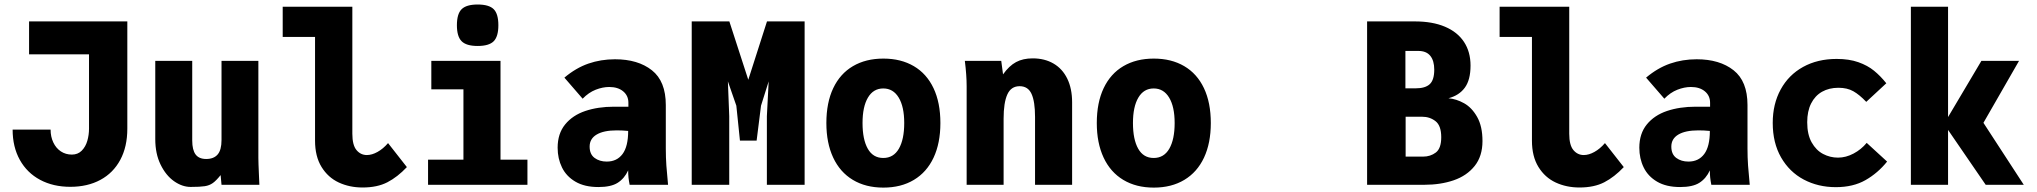

<svg xmlns="http://www.w3.org/2000/svg" viewBox="-20 -820 9040 852"><path d="M36 -245H204.5Q204.5 -213.5 216.5 -188Q228.5 -162.5 250 -148.2Q271.5 -134 299 -134Q325.5 -134 342.8 -151.5Q360 -169 367.5 -195.2Q375 -221.5 375 -249V-579H109V-725H545V-249Q545 -169 513.8 -110.8Q482.5 -52.5 425.5 -21.8Q368.5 9 292 9Q216 9 158 -22Q100 -53 68 -110.5Q36 -168 36 -245Z M669 -202.5V-550H833V-196.5Q833 -154.5 848 -134.5Q863 -114.5 895 -114.5Q928.5 -114.5 945.8 -134.5Q963 -154.5 963 -198.5V-550H1126.5V-119Q1126.5 -99 1129 -45Q1130 -28 1131 0H963L959 -43Q939.5 -18.5 924.5 -7.8Q909.5 3 888.8 6.2Q868 9.5 826 9.5Q788.5 9.5 752.2 -16Q716 -41.5 692.5 -89.8Q669 -138 669 -202.5Z M1378 -195.5V-656H1234.5V-790H1543.5V-226.5Q1543.5 -176 1562 -154Q1580.5 -132 1608 -132Q1630.5 -132 1655.2 -145.8Q1680 -159.5 1702 -185L1785.5 -78.5Q1744 -34.5 1699 -11.2Q1654 12 1589 12Q1531 12 1483.2 -10.2Q1435.5 -32.5 1406.8 -79.2Q1378 -126 1378 -195.5Z M1894 -550H2201V-111.5H2320.5V0H1879.5V-111.5H2036.5V-423.5H1894ZM2007.5 -708Q2007.5 -758.5 2028.5 -779.2Q2049.5 -800 2099.5 -800Q2150 -800 2170.8 -779.2Q2191.5 -758.5 2191.5 -708Q2191.5 -658 2170.8 -637Q2150 -616 2099.5 -616Q2049.5 -616 2028.5 -637Q2007.5 -658 2007.5 -708Z M2454.5 -164.5Q2454.5 -227 2487.8 -267.8Q2521 -308.5 2577.2 -327.5Q2633.5 -346.5 2704.5 -346.5H2768.5V-364Q2768.5 -395.5 2745.2 -414.8Q2722 -434 2683.5 -434Q2654.5 -434 2623.2 -421.8Q2592 -409.5 2565.5 -382L2484.5 -475.5Q2535.5 -518.5 2591 -537.8Q2646.5 -557 2709 -557Q2811 -557 2872.8 -508.2Q2934.5 -459.5 2934.5 -354V-161Q2934.5 -121 2937 -85.5Q2939.5 -50 2944.5 0H2774Q2770.5 -18 2769 -31.8Q2767.5 -45.5 2767.5 -64Q2751 -28 2721.2 -9Q2691.5 10 2635.5 10Q2574 10 2533.5 -13.8Q2493 -37.5 2473.8 -77Q2454.5 -116.5 2454.5 -164.5ZM2767.5 -239Q2742.5 -241.5 2717 -241.5Q2659 -241.5 2627.8 -223Q2596.5 -204.5 2596.5 -169.5Q2596.5 -135.5 2618.5 -119.2Q2640.5 -103 2672.5 -103Q2717.5 -103 2742.5 -136.5Q2767.5 -170 2767.5 -239Z M3049.5 -725H3216.5L3300.5 -466L3383.5 -725H3550.5V0H3383V-304.5L3391 -459L3357 -351L3337.5 -196H3263.5L3247.5 -351L3210 -459L3216 -304.5V0H3049.5Z M3647 -274Q3647 -364.5 3677.5 -428.8Q3708 -493 3765 -526.5Q3822 -560 3900 -560Q3978 -560 4035 -526.5Q4092 -493 4122.5 -428.8Q4153 -364.5 4153 -274Q4153 -185 4122.8 -120.5Q4092.5 -56 4035.5 -21.8Q3978.5 12.5 3900 12.5Q3821.5 12.5 3764.5 -21.8Q3707.5 -56 3677.2 -120.8Q3647 -185.5 3647 -274ZM3992.5 -274Q3992.5 -346.5 3968 -387Q3943.5 -427.5 3899.5 -427.5Q3855.5 -427.5 3831.5 -387Q3807.5 -346.5 3807.5 -274Q3807.5 -201 3830.8 -160Q3854 -119 3899.5 -119Q3945 -119 3968.8 -160.2Q3992.5 -201.5 3992.5 -274Z M4261.5 -550H4423L4431 -490Q4458 -528 4488.8 -544.5Q4519.5 -561 4562.5 -561Q4615.5 -561 4655 -538Q4694.5 -515 4716 -471Q4737.5 -427 4737.5 -366V0H4573V-301.5Q4573 -369 4557.5 -403.2Q4542 -437.5 4504.5 -437.5Q4466.5 -437.5 4450 -400.8Q4433.5 -364 4433.5 -293.5V0H4269.5V-437Q4269.5 -486 4261.5 -550Z M4847 -274Q4847 -364.5 4877.5 -428.8Q4908 -493 4965 -526.5Q5022 -560 5100 -560Q5178 -560 5235 -526.5Q5292 -493 5322.5 -428.8Q5353 -364.5 5353 -274Q5353 -185 5322.8 -120.5Q5292.5 -56 5235.5 -21.8Q5178.5 12.5 5100 12.5Q5021.5 12.5 4964.5 -21.8Q4907.5 -56 4877.2 -120.8Q4847 -185.5 4847 -274ZM5192.5 -274Q5192.5 -346.5 5168 -387Q5143.5 -427.5 5099.5 -427.5Q5055.5 -427.5 5031.5 -387Q5007.5 -346.5 5007.5 -274Q5007.5 -201 5030.8 -160Q5054 -119 5099.5 -119Q5145 -119 5168.8 -160.2Q5192.5 -201.5 5192.5 -274Z M6046.5 -725H6258.5Q6336.5 -725 6392 -701.5Q6447.5 -678 6476.5 -634Q6505.5 -590 6505.5 -529Q6505.5 -465.5 6480.2 -431Q6455 -396.5 6407.5 -384Q6442.5 -381 6477 -361.8Q6511.5 -342.5 6535 -300.8Q6558.5 -259 6558.5 -194Q6558.5 -127 6523.8 -83.5Q6489 -40 6430.8 -20Q6372.5 0 6300.5 0H6046.5ZM6375.5 -211Q6375.5 -262.5 6350.2 -282.2Q6325 -302 6290.5 -302H6217.5V-125H6294.5Q6327.5 -125 6351.5 -143.2Q6375.5 -161.5 6375.5 -211ZM6344.5 -511Q6344.5 -550.5 6327 -572.2Q6309.5 -594 6273.5 -594H6216.5V-428H6261.5Q6304.5 -428 6324.5 -446.5Q6344.5 -465 6344.5 -511Z M6778 -195.5V-656H6634.5V-790H6943.5V-226.5Q6943.5 -176 6962 -154Q6980.5 -132 7008 -132Q7030.5 -132 7055.2 -145.8Q7080 -159.5 7102 -185L7185.5 -78.5Q7144 -34.5 7099 -11.2Q7054 12 6989 12Q6931 12 6883.2 -10.2Q6835.5 -32.5 6806.8 -79.2Q6778 -126 6778 -195.5Z M7254.5 -164.5Q7254.5 -227 7287.8 -267.8Q7321 -308.5 7377.2 -327.5Q7433.5 -346.5 7504.5 -346.5H7568.5V-364Q7568.5 -395.5 7545.2 -414.8Q7522 -434 7483.5 -434Q7454.5 -434 7423.2 -421.8Q7392 -409.5 7365.5 -382L7284.5 -475.5Q7335.5 -518.5 7391 -537.8Q7446.5 -557 7509 -557Q7611 -557 7672.8 -508.2Q7734.5 -459.5 7734.5 -354V-161Q7734.5 -121 7737 -85.5Q7739.5 -50 7744.5 0H7574Q7570.5 -18 7569 -31.8Q7567.5 -45.5 7567.5 -64Q7551 -28 7521.2 -9Q7491.5 10 7435.5 10Q7374 10 7333.5 -13.8Q7293 -37.5 7273.8 -77Q7254.5 -116.5 7254.5 -164.5ZM7567.5 -239Q7542.5 -241.5 7517 -241.5Q7459 -241.5 7427.8 -223Q7396.5 -204.5 7396.5 -169.5Q7396.5 -135.5 7418.5 -119.2Q7440.5 -103 7472.5 -103Q7517.5 -103 7542.5 -136.5Q7567.5 -170 7567.5 -239Z M7846.5 -274.5Q7846.5 -358.5 7881.8 -423Q7917 -487.5 7981.2 -523Q8045.5 -558.5 8130 -558.5Q8185.5 -558.5 8226.5 -544Q8267.5 -529.5 8296 -506.2Q8324.5 -483 8350.5 -450.5L8261.5 -368Q8231 -400 8204 -415.2Q8177 -430.5 8138 -430.5Q8096.5 -430.5 8065.2 -412.8Q8034 -395 8016.8 -360.8Q7999.5 -326.5 7999.5 -277.5Q7999.5 -223.5 8019.2 -188.2Q8039 -153 8070 -136.8Q8101 -120.5 8136 -120.5Q8171 -120.5 8205 -138.5Q8239 -156.5 8263.5 -186L8354 -103Q8313 -52 8258.2 -20.8Q8203.5 10.5 8126.5 10.5Q8048 10.5 7984.2 -23.2Q7920.5 -57 7883.5 -121.5Q7846.5 -186 7846.5 -274.5Z M8624.5 -243.5V0H8459.5V-790H8624.5V-300.5L8772.5 -550H8939.5L8781.5 -275L8960.5 0H8791.5Z"/></svg>

Font: JuliaMono Black
Style: Regular
Weight: 900
Monospace: yes
Designer: cormullion
Foundry: corm
Version: Version 0.054; ttfautohint (v1.8.4)